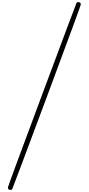

<svg xmlns="http://www.w3.org/2000/svg" viewBox="-20 -1170 851 1839"><path d="M56 625Q56 614 383 -262Q709 -1136 712 -1140Q715 -1150 732 -1150Q754 -1149 754 -1126Q754 -1117 428 -240Q101 636 98 639Q95 649 78 649Q56 648 56 625Z"/></svg>

Font: KaTeX_Size2
Style: Regular
Weight: 400
Version: Version